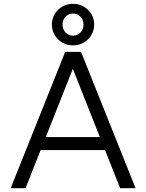

<svg xmlns="http://www.w3.org/2000/svg" viewBox="-20 -987 767 1007"><path d="M555 -200H166V-268H555ZM691 0H610L345 -669H379L114 0H36L322 -715H405ZM363 -749Q332 -749 307 -763.5Q282 -778 267 -803Q252 -828 252 -858Q252 -889 267 -913.5Q282 -938 307 -952.5Q332 -967 363 -967Q394 -967 419 -952.5Q444 -938 459 -913.5Q474 -889 474 -858Q474 -828 459 -803Q444 -778 419 -763.5Q394 -749 363 -749ZM363 -800Q386 -800 402 -816.5Q418 -833 418 -858Q418 -883 402 -899.5Q386 -916 363 -916Q340 -916 324 -899.5Q308 -883 308 -858Q308 -833 324 -816.5Q340 -800 363 -800Z"/></svg>

Font: Wix Madefor Display
Style: Regular
Weight: 400
Designer: Dalton Maag Ltd
Foundry: Dalton Maag Ltd
Version: Version 3.100